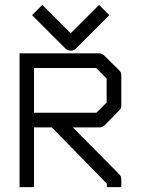

<svg xmlns="http://www.w3.org/2000/svg" viewBox="-20 -815 580 785"><path d="M278 -294 467 -103Q476 -94 476 -82V-50H417V-64L192 -294H119V-50H60V-597H385Q397 -597 406 -588L467 -528Q476 -519 476 -507V-384Q476 -372 467 -363L408 -303Q399 -294 387 -294ZM119 -354H374L416 -396V-494L373 -537H119ZM406 -774 427 -753 290 -616Q282 -608 270 -608Q256 -608 248 -616L111 -753L132 -774L153 -795L269 -679L385 -795Z"/></svg>

Font: 3270 Nerd Font Mono
Style: Regular
Weight: 400
Monospace: yes
Version: Version 3.0.1;Nerd Fonts 3.0.0